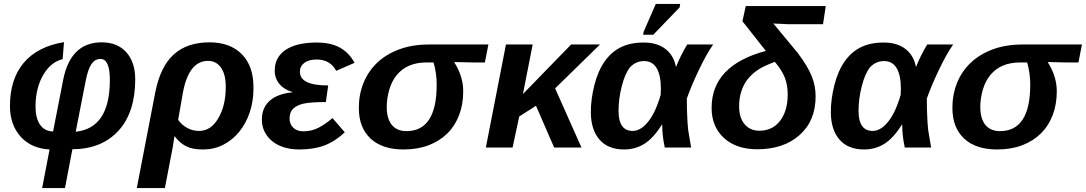

<svg xmlns="http://www.w3.org/2000/svg" viewBox="-20 -756 5565 984"><path d="M501 -539Q582 -539 627.5 -488Q673 -437 673 -349Q673 -181 588 -87Q502 8 351 9L313 208H196L234 10Q142 5 87 -54Q31 -116 31 -212Q31 -351 102 -434.5Q173 -518 308 -540L301 -453Q240 -438 201 -371Q162 -303 162 -209Q162 -152 184.5 -118Q207 -84 252 -82L303 -343Q340 -539 501 -539ZM495 -454Q466 -454 448 -426.5Q430 -399 419 -341L368 -81Q543 -99 543 -346Q543 -454 495 -454Z M1054 -539Q1159 -539 1219 -478.5Q1279 -418 1279 -309V-302Q1279 -236 1259.5 -179Q1240 -122 1205.5 -80Q1171 -38 1124 -14Q1077 10 1022 10H1017Q965 10 932 -7.5Q899 -25 876 -57H874L865 0L825 208H681L776 -284Q802 -415 870.5 -477Q939 -539 1054 -539ZM1046 -444Q947 -444 917 -279L893 -142Q912 -115 940 -100Q968 -85 1000 -85Q1061 -85 1098 -149Q1137 -213 1137 -311Q1137 -375 1112.5 -409.5Q1088 -444 1046 -444Z M1535 -83Q1578 -83 1614.5 -102.5Q1651 -122 1684 -151L1747 -78Q1697 -31 1642.5 -10.5Q1588 10 1514 10Q1471 10 1435.5 -1Q1400 -12 1375 -32.5Q1350 -53 1336 -81Q1322 -109 1322 -143Q1322 -203 1361.5 -239Q1401 -275 1479 -283L1480 -284Q1437 -296 1412.5 -325Q1388 -354 1388 -394Q1388 -463 1444 -500.5Q1500 -538 1603 -538Q1675 -538 1722 -512Q1769 -486 1797 -434L1703 -393Q1672 -451 1603 -451Q1563 -451 1540 -434Q1517 -417 1517 -388Q1517 -318 1662 -318L1650 -233Q1573 -233 1536 -225Q1501 -217 1482.5 -199Q1464 -181 1464 -148Q1464 -120 1483 -101.5Q1502 -83 1535 -83Z M2048 10Q1939 10 1879 -46Q1819 -102 1819 -203Q1819 -271 1842.5 -330Q1866 -389 1911.5 -433Q1957 -477 2024.5 -502.5Q2092 -528 2180 -528H2197H2483L2465 -436H2400L2309 -438L2308 -437Q2354 -364 2354 -289Q2354 -221 2333 -166Q2312 -111 2272.5 -72Q2233 -33 2176.5 -11.5Q2120 10 2048 10ZM2063 -84Q2218 -84 2218 -322Q2218 -382 2202 -436H2167Q2066 -436 2013 -371Q1987 -339 1974.5 -294.5Q1962 -250 1962 -208Q1962 -148 1988 -116Q2014 -84 2063 -84Z M2820 0 2727 -214 2641 -159 2607 0H2470L2573 -528H2710L2660 -274L2907 -528H3055L2825 -303L2960 0Z M3279 -538Q3348 -538 3390.5 -505Q3433 -472 3444 -414H3445Q3449 -425 3455.5 -439Q3462 -453 3471 -472Q3481 -491 3488.5 -505Q3496 -519 3502 -528H3635Q3618 -504 3599.5 -471Q3581 -438 3561 -396Q3541 -354 3526 -318Q3511 -282 3500 -251Q3500 -225 3500.5 -202.5Q3501 -180 3502 -160Q3503 -140 3504 -122.5Q3505 -105 3507 -89L3522 0H3387Q3374 -59 3374 -110V-117H3372Q3327 -46 3281 -18Q3235 10 3178 10Q3096 10 3052 -41Q3008 -92 3008 -183Q3008 -247 3026 -319Q3044 -391 3078 -440Q3112 -489 3161 -513.5Q3210 -538 3279 -538ZM3281 -443Q3238 -443 3209 -411Q3183 -380 3166 -312Q3150 -248 3150 -189Q3150 -85 3222 -85Q3264 -85 3302 -132.5Q3340 -180 3366 -270L3367 -301Q3367 -370 3345.5 -406.5Q3324 -443 3281 -443ZM3276 -578 3279 -594 3341 -736H3466L3463 -718L3328 -578Z M3872 -86Q3939 -86 3978 -137Q4017 -188 4017 -272Q4017 -320 4002 -358.5Q3987 -397 3951 -439Q3889 -416 3858.5 -394Q3828 -372 3808 -345Q3789 -319 3778.5 -285.5Q3768 -252 3768 -210Q3768 -153 3796 -119.5Q3824 -86 3872 -86ZM4017 -632 3980 -634Q3969 -634 3959 -634.5Q3949 -635 3943 -636L4069 -484Q4095 -449 4112.5 -420Q4130 -391 4140.5 -364.5Q4151 -338 4155.5 -313Q4160 -288 4160 -262Q4160 -137 4078 -64Q3996 9 3860 9Q3754 9 3690 -49Q3627 -107 3627 -203Q3627 -421 3905 -495L3785 -647L3802 -725H4212L4198 -632Z M4509 -538Q4578 -538 4620.5 -505Q4663 -472 4674 -414H4675Q4679 -425 4685.5 -439Q4692 -453 4701 -472Q4711 -491 4718.5 -505Q4726 -519 4732 -528H4865Q4848 -504 4829.5 -471Q4811 -438 4791 -396Q4771 -354 4756 -318Q4741 -282 4730 -251Q4730 -225 4730.5 -202.5Q4731 -180 4732 -160Q4733 -140 4734 -122.5Q4735 -105 4737 -89L4752 0H4617Q4604 -59 4604 -110V-117H4602Q4557 -46 4511 -18Q4465 10 4408 10Q4326 10 4282 -41Q4238 -92 4238 -183Q4238 -247 4256 -319Q4274 -391 4308 -440Q4342 -489 4391 -513.5Q4440 -538 4509 -538ZM4511 -443Q4468 -443 4439 -411Q4413 -380 4396 -312Q4380 -248 4380 -189Q4380 -85 4452 -85Q4494 -85 4532 -132.5Q4570 -180 4596 -270L4597 -301Q4597 -370 4575.5 -406.5Q4554 -443 4511 -443Z M5090 10Q4981 10 4921 -46Q4861 -102 4861 -203Q4861 -271 4884.5 -330Q4908 -389 4953.5 -433Q4999 -477 5066.5 -502.5Q5134 -528 5222 -528H5239H5525L5507 -436H5442L5351 -438L5350 -437Q5396 -364 5396 -289Q5396 -221 5375 -166Q5354 -111 5314.5 -72Q5275 -33 5218.5 -11.5Q5162 10 5090 10ZM5105 -84Q5260 -84 5260 -322Q5260 -382 5244 -436H5209Q5108 -436 5055 -371Q5029 -339 5016.5 -294.5Q5004 -250 5004 -208Q5004 -148 5030 -116Q5056 -84 5105 -84Z"/></svg>

Font: Libra Sans Modern
Style: Bold Italic
Weight: 700
Italic angle: -12°
Foundry: Stefan Peev, Context Ltd
Version: Version 1.000